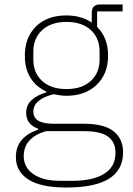

<svg xmlns="http://www.w3.org/2000/svg" viewBox="-20 -615 593 858"><path d="M51 87Q51 41 77 10.5Q103 -20 150 -35V-40Q97 -59 97 -111Q97 -146 122 -168.5Q147 -191 187 -202V-206Q141 -227 116 -267.5Q91 -308 91 -366Q91 -448 141 -497Q191 -546 276 -546Q344 -546 390 -514V-557Q390 -595 426 -595H528V-564H414V-495Q463 -446 463 -366Q463 -285 412 -236Q361 -187 277 -187Q254 -187 219 -194Q129 -171 129 -116Q129 -62 219 -62H355Q445 -62 487.5 -28.5Q530 5 530 66Q530 223 277 223Q162 223 106.5 187Q51 151 51 87ZM425 -348V-385Q425 -445 385.5 -481Q346 -517 277 -517Q208 -517 168.5 -480.5Q129 -444 129 -385V-348Q129 -289 168.5 -253Q208 -217 277 -217Q346 -217 385.5 -253Q425 -289 425 -348ZM305 193Q394 193 445 162Q496 131 496 68Q496 20 463 -4.5Q430 -29 353 -29H186Q139 -16 112.5 12Q86 40 86 83Q86 133 129 163Q172 193 248 193Z"/></svg>

Font: IBM Plex Sans JP ExtraLight
Style: Regular
Weight: 200
Designer: Mike Abbink; Paul van der Laan; Pieter van Rosmalen; Wujin Sim; Yejin Wi; Jinhee Kim; Boomi Park; Yona Kim; Kichan Ma
Foundry: Sandoll Inc.
Version: Version 1.001